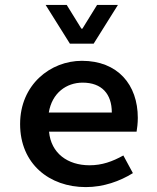

<svg xmlns="http://www.w3.org/2000/svg" viewBox="-20 -751 639 783"><path d="M62 -245C62 -83 181 12 330 12C402 12 469 -12 522 -45L483 -117C438 -92 396 -77 345 -77C256 -77 188 -126 180 -214H537C539 -226 542 -248 542 -270C542 -406 460 -503 314 -503C186 -503 62 -406 62 -245ZM179 -292C192 -372 251 -414 317 -414C395 -414 436 -368 436 -292ZM265 -573H362L461 -731H376L316 -634H312L252 -731H166Z"/></svg>

Font: Source Code Pro Semibold
Style: Regular
Weight: 600
Monospace: yes
Designer: Paul D. Hunt
Foundry: Adobe Systems Incorporated
Version: Version 1.017;PS 1.000;hotconv 1.0.70;makeotf.lib2.5.5900